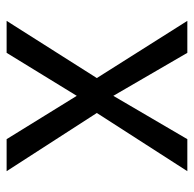

<svg xmlns="http://www.w3.org/2000/svg" viewBox="-23 -563 586 580"><g transform="rotate(90 270.0 -273.0)"><path d="M139.6 -545.9 269.5 -322.3 400.4 -545.9H497.1L321.3 -272.5L497.1 0H400.4L269.5 -211.9L139.6 0H43L215.8 -272.5L43 -545.9Z"/></g></svg>

Font: Inter V
Style: 
Weight: 400
Designer: Rasmus Andersson
Foundry: rsms
Version: Version 4.000;git-a3f224843